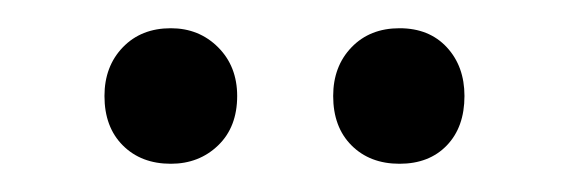

<svg xmlns="http://www.w3.org/2000/svg" viewBox="-20 -601 404 136"><path d="M148 -533Q148 -511 134.5 -498Q121 -485 101 -485Q80 -485 67 -498Q54 -511 54 -533Q54 -554 67 -567.5Q80 -581 101 -581Q121 -581 134.5 -567.5Q148 -554 148 -533ZM309 -533Q309 -511 296.5 -498Q284 -485 263 -485Q242 -485 229 -498Q216 -511 216 -533Q216 -554 229 -567.5Q242 -581 263 -581Q284 -581 296.5 -567.5Q309 -554 309 -533Z"/></svg>

Font: Yrsa
Style: Regular
Weight: 400
Designer: Anna Giedrys (Yrsa+Rasa design), David Brezina (Yrsa art-direction, Rasa art-direction, design)
Foundry: Rosetta Type Foundry
Version: Version 2.004